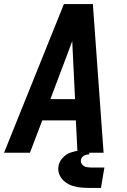

<svg xmlns="http://www.w3.org/2000/svg" viewBox="-34 -755 630 949"><path d="M-14 0H114L175 -160H341L349 0H478L425 -735H282ZM215 -265 300 -490Q306 -506 311.5 -521Q317 -536 323 -552Q324 -536 324.5 -521Q325 -506 326 -490L337 -265ZM465 174 482 73H421Q421 73 421 73Q421 73 421 73H420Q407 73 394.5 71Q382 69 373 59Q364 49 366 36Q367 27 374 20Q381 13 390 10.5Q399 8 407 8V-14Q385 -14 362 -11.5Q339 -9 316.5 -1.5Q294 6 276.5 24.5Q259 43 255 66Q251 89 260.5 110Q270 131 288 144.5Q306 158 327.5 164.5Q349 171 372.5 172.5Q396 174 420 174Z"/></svg>

Font: Iosevka Sparkle
Style: Bold Italic
Weight: 700
Italic angle: -9°
Designer: Belleve Invis
Foundry: Belleve Invis
Version: Version 4.5.0; ttfautohint (v1.8.3)